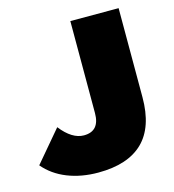

<svg xmlns="http://www.w3.org/2000/svg" viewBox="-131 -790 812 895"><g transform="rotate(-15 275.0 -342.0)"><path d="M-24 -88 103 -238Q157 -169 214 -169Q290 -169 290 -256V-700H523V-270Q523 -126 450 -55Q377 16 234 16Q152 16 85.5 -10.5Q19 -37 -24 -88Z"/></g></svg>

Font: CMG Sans Black
Style: Regular
Weight: 900
Designer: Julieta Ulanovsky
Foundry: Julieta Ulanovsky
Version: Version 7.200